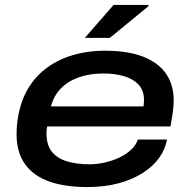

<svg xmlns="http://www.w3.org/2000/svg" viewBox="-20 -744 768 776"><path d="M331 12Q241 12 177.5 -11Q114 -34 80.5 -81.5Q47 -129 47 -201Q47 -238 53 -271.5Q59 -305 69 -334Q94 -402 142.5 -447.5Q191 -493 258 -516Q325 -539 405 -539Q498 -539 559.5 -514.5Q621 -490 651.5 -445.5Q682 -401 682 -338Q682 -325 680 -304Q678 -283 669 -233H171Q169 -225 168.5 -218Q168 -211 168 -204Q168 -158 189.5 -131Q211 -104 250.5 -92Q290 -80 342 -80Q373 -80 405 -87.5Q437 -95 464 -108Q491 -121 510.5 -139.5Q530 -158 537 -180H655Q648 -141 624 -107Q600 -73 558.5 -46Q517 -19 460.5 -3.5Q404 12 331 12ZM186 -314H560Q561 -321 561.5 -327Q562 -333 562 -339Q562 -379 539.5 -402.5Q517 -426 480 -436.5Q443 -447 398 -447Q345 -447 301.5 -432.5Q258 -418 228 -388.5Q198 -359 186 -314ZM323 -591 439 -724H580V-719L424 -591Z"/></svg>

Font: Archivo Expanded Medium
Style: Italic
Weight: 500
Width: 7
Italic angle: -10°
Designer: Hector Gatti
Foundry: Omnibus-Type
Version: Version 2.001